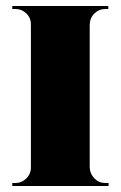

<svg xmlns="http://www.w3.org/2000/svg" viewBox="-20 -620 403 640"><path d="M279 -600V0H83V-600ZM86 -62V0H21V-10Q21 -10 26 -10Q31 -10 32 -10Q52 -10 67.5 -25Q83 -40 83 -62ZM277 -62H279Q280 -40 295 -25Q310 -10 331 -10Q331 -10 336 -10Q341 -10 342 -10V0H277ZM277 -538V-600H341V-590Q341 -590 336.5 -590Q332 -590 331 -590Q310 -590 295 -575.5Q280 -561 279 -538ZM86 -538H83Q83 -561 67.5 -575.5Q52 -590 32 -590Q31 -590 26 -590Q21 -590 21 -590V-600H86Z"/></svg>

Font: Cinzel Black
Style: Regular
Weight: 900
Designer: Natanael Gama
Version: Version 2.000